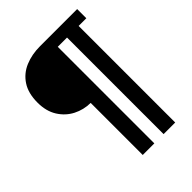

<svg xmlns="http://www.w3.org/2000/svg" viewBox="-240 -807 1095 1095"><g transform="rotate(-45 308.0 -259.5)"><path d="M258.3 166.5V-253.4Q202.6 -253.9 154 -278.7Q105.5 -303.5 75.2 -351.6Q45 -399.7 45 -468.7Q45 -544.3 76.7 -592.6Q108.5 -641 162.6 -663.7Q216.7 -686.4 282.9 -686.4H582.2V-612.4H520.1V166.5H426.5V-612.4H351.8V166.5Z"/></g></svg>

Font: Archivo SemiBold
Style: Regular
Weight: 600
Designer: Hector Gatti
Foundry: Omnibus-Type
Version: Version 2.001